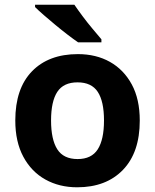

<svg xmlns="http://www.w3.org/2000/svg" viewBox="-20 -786 659 816"><path d="M574 -273.7Q574 -138 502.5 -64Q431 10 308 10Q232.1 10 172.8 -23.1Q113.4 -56.2 79.2 -119.8Q45 -183.4 45 -274Q45 -410 116 -483Q187 -556 311 -556Q388.4 -556 447.2 -523Q506 -490 540 -427.3Q574 -364.5 574 -273.7ZM197 -274Q197 -193 223.5 -151.5Q250 -110 309.9 -110Q369 -110 395.5 -151.5Q422 -193 422 -274Q422 -355 395.5 -395.5Q369 -436 309.5 -436Q250 -436 223.5 -395.5Q197 -355 197 -274ZM296 -766Q311 -744 331.5 -716.5Q352 -689 373.5 -663.5Q395 -638 411 -619V-606H312Q293 -619 267.5 -638.5Q242 -658 215.5 -680Q189 -702 166 -722Q143 -742 129 -756V-766Z"/></svg>

Font: Noto Sans Bassa Vah
Style: Regular
Weight: 400
Designer: Monotype Design Team
Foundry: Monotype Imaging Inc.
Version: Version 2.002